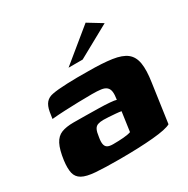

<svg xmlns="http://www.w3.org/2000/svg" viewBox="-140 -720 833 850"><g transform="rotate(-30 276.5 -295.5)"><path d="M233 4Q159 4 113.5 0.5Q68 -3 46 -15.5Q24 -28 18.5 -52Q13 -76 18 -115Q25 -166 39 -193Q53 -220 77 -229.5Q101 -239 139 -239Q165 -239 198.5 -238.5Q232 -238 264.5 -237.5Q297 -237 322 -235Q347 -233 355 -230Q359 -255 357 -270Q355 -285 345.5 -293.5Q336 -302 318 -304.5Q300 -307 272 -307Q238 -307 202 -306Q166 -305 132 -303.5Q98 -302 66 -299L71 -332Q76 -361 89 -376Q102 -391 125 -395Q150 -400 199.5 -402Q249 -404 307 -403Q381 -403 428.5 -396Q476 -389 500 -370Q524 -351 530 -314.5Q536 -278 527 -219L499 -22Q477 -9 406.5 -2.5Q336 4 233 4ZM243 -68Q272 -68 296 -70Q320 -72 334 -77L348 -176Q338 -178 320 -179.5Q302 -181 285 -182Q268 -183 259 -183Q242 -183 230.5 -179Q219 -175 213 -163Q207 -151 204 -127Q200 -105 202.5 -92Q205 -79 214.5 -73.5Q224 -68 243 -68ZM241 -460 406 -595 478 -551 313 -460Z"/></g></svg>

Font: Genos Thin ExtraBold
Style: Italic
Weight: 800
Italic angle: -8°
Version: Version 1.010